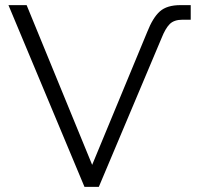

<svg xmlns="http://www.w3.org/2000/svg" viewBox="-20 -730 769 750"><path d="M310 0 13 -710H84L340 -86L555 -605Q577 -661 604.5 -685.5Q632 -710 685 -710H725V-653H693Q660 -653 643 -636Q626 -619 611 -581L366 0Z"/></svg>

Font: Rising Sun Light
Style: Regular
Weight: 300
Designer: Matt McInerney, Pablo Impallari, Rodrigo Fuenzalida (Raleway font), Stephen Hutchings (Greek), Cristiano Sobral (main ch
Foundry: The Rising Sun Project Authors
Version: Version 4.327; ttfautohint (v1.8.4.7-5d5b-dirty)